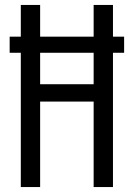

<svg xmlns="http://www.w3.org/2000/svg" viewBox="-20 -755 540 775"><path d="M64 0V-542H19V-607H64V-735H142V-607H358V-735H436V-607H481V-542H436V0H358V-345H142V0ZM142 -415H358V-542H142Z"/></svg>

Font: Iosevka NFM
Style: Regular
Weight: 400
Monospace: yes
Designer: Belleve Invis
Foundry: Belleve Invis
Version: Version 29.0.4; ttfautohint (v1.8.4);Nerd Fonts 3.3.0